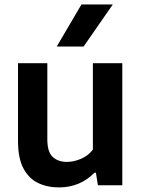

<svg xmlns="http://www.w3.org/2000/svg" viewBox="-20 -828 632 858"><path d="M243.5 9.5Q190 9.5 148.8 -11Q107.5 -31.5 84 -76.8Q60.5 -122 60.5 -197V-545.5H191.5V-205Q191.5 -148.5 215.8 -126.5Q240 -104.5 279 -104.5Q308.5 -104.5 340.8 -117.8Q373 -131 395 -159V-545.5H526.5V0H417.5L408.5 -56.5H402.5Q337.5 9.5 243.5 9.5ZM233.5 -620 344 -808H484L353.5 -620Z"/></svg>

Font: Encode Sans SmBold
Style: Regular
Weight: 600
Designer: Multiple Designers
Foundry: Impallari Type
Version: Version 3.002; ttfautohint (v1.8.3) -l 8 -r 50 -G 200 -x 14 